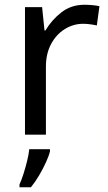

<svg xmlns="http://www.w3.org/2000/svg" viewBox="-20 -566 453 807"><path d="M335 -546Q350 -546 367.5 -544.5Q385 -543 398 -540L387 -459Q374 -462 358.5 -464Q343 -466 329 -466Q288 -466 252 -443.5Q216 -421 194.5 -380.5Q173 -340 173 -286V0H85V-536H157L167 -438H171Q197 -482 238 -514Q279 -546 335 -546ZM190 70Q186 88 173.5 115.5Q161 143 144.5 171Q128 199 110 221H62V209Q70 192 78.5 165.5Q87 139 94 110.5Q101 82 103 61H190Z"/></svg>

Font: Noto Sans Chorasmian
Style: Regular
Weight: 400
Designer: Federico Parra Barrios
Foundry: Google LLC
Version: Version 1.004; ttfautohint (v1.8.4.7-5d5b)